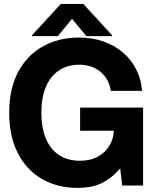

<svg xmlns="http://www.w3.org/2000/svg" viewBox="-20 -916 767 948"><path d="M364.6 11.7Q262.7 11.7 186.4 -32.7Q110.2 -77.1 67.8 -160.4Q25.4 -243.6 25.4 -358.8Q25.4 -477.1 69.3 -560.1Q113.3 -643.1 191.3 -686.8Q269.2 -730.5 370.5 -730.5Q435.9 -730.5 491 -711.2Q546 -691.9 587.1 -656.6Q628.1 -621.3 652.5 -573.2Q677 -525.2 681.4 -467.4H527Q523.1 -495.7 510.4 -519.3Q497.8 -543 477.5 -560.3Q457.3 -577.5 430.8 -587Q404.3 -596.5 372.9 -596.5Q312.8 -596.5 270.5 -567.9Q228.2 -539.3 206.2 -486.3Q184.2 -433.3 184.2 -360Q184.2 -287.5 205.7 -234.1Q227.1 -180.7 269.8 -151.5Q312.4 -122.3 375.8 -122.3Q428 -122.5 465 -143.7Q502.1 -164.8 522 -199.8Q542 -234.7 542.2 -275.8L565.2 -270.5H375.6V-384.6H686.5V0H583.2L573.8 -83.4H572.3Q535.2 -39.3 486 -13.8Q436.8 11.7 364.6 11.7ZM265.4 -737.5H138.1V-741.8L280.1 -896.5H391.4L533.4 -741.8V-737.5H406.6L335.7 -822.9Z"/></svg>

Font: Inter Display V
Style: Regular
Weight: 400
Designer: Rasmus Andersson
Foundry: rsms
Version: Version 3.015;git-src